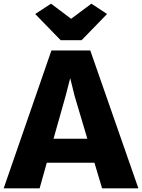

<svg xmlns="http://www.w3.org/2000/svg" viewBox="-29 -1022 771 1042"><path d="M186 0H-9L250 -748H461L722 0H525L483.5 -139H225ZM327 -501 261.5 -269H445L376 -501L352 -598ZM300 -804 162 -946 248 -1002 357 -920 467 -1002 552 -946 414 -804Z"/></svg>

Font: Merriweather Sans ExtraBold
Style: Regular
Weight: 800
Designer: Eben Sorkin
Foundry: Eben Sorkin
Version: Version 2.001; ttfautohint (v1.8.3)